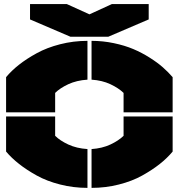

<svg xmlns="http://www.w3.org/2000/svg" viewBox="-20 -910 875 940"><path d="M127 -814.9V-890.1H307.1L418 -839.8L527.8 -890.1H708V-814.9L509.8 -730H325.2ZM9.8 -168V-339.8H250V-245.1Q273.4 -221.7 314.2 -202.6Q355 -183.6 408.2 -180.2V9.8Q339.4 9.8 274.7 -6.6Q210 -22.9 160.2 -50.5Q110.4 -78.1 73.5 -107.2Q36.6 -136.2 9.8 -168ZM9.8 -359.9V-532.2Q36.1 -564 73 -593Q109.9 -622.1 159.7 -649.4Q209.5 -676.8 274.4 -693.4Q339.4 -710 408.2 -710V-520Q355 -516.6 314.2 -497.6Q273.4 -478.5 250 -455.1V-359.9ZM428.2 9.8V-180.2Q480 -183.6 520.3 -202.4Q560.5 -221.2 585 -245.1V-339.8H825.2V-168Q798.8 -136.2 762.2 -107.2Q725.6 -78.1 676 -50.5Q626.5 -22.9 561.8 -6.6Q497.1 9.8 428.2 9.8ZM428.2 -520V-710Q483.9 -710 537.4 -698.7Q590.8 -687.5 632.8 -669.7Q674.8 -651.9 712.6 -627.9Q750.5 -604 777.1 -580.6Q803.7 -557.1 825.2 -532.2V-359.9H585V-455.1Q560.5 -479 520.3 -497.8Q480 -516.6 428.2 -520Z"/></svg>

Font: Nastup Basic
Style: Regular
Weight: 400
Designer: Maksym Kobuzan
Foundry: Zakznak
Version: Version 1.020;FEAKit 1.0